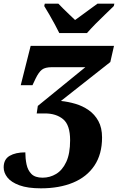

<svg xmlns="http://www.w3.org/2000/svg" viewBox="-52 -786 643 1046"><path d="M171 240Q99 240 54 223.5Q9 207 -11.5 181Q-32 155 -32 126Q-32 82 0.5 63Q33 44 86 44Q86 77 92.5 109Q99 141 119 161.5Q139 182 180 182Q220 182 254 161.5Q288 141 309 96Q330 51 330 -22Q330 -105 292 -136.5Q254 -168 193 -168H148L154 -209L413 -420H231Q194 -420 176.5 -406.5Q159 -393 142 -358L125 -322H61L115 -536H569L549 -448L280 -236Q319 -232 358.5 -220.5Q398 -209 431 -186Q464 -163 484 -126.5Q504 -90 504 -37Q504 54 462.5 116Q421 178 346 209Q271 240 171 240ZM271 -606Q262 -625 247 -652.5Q232 -680 216.5 -707Q201 -734 189 -753L192 -766H266Q276 -755 292.5 -739Q309 -723 326.5 -706Q344 -689 357 -677Q374 -689 397 -706Q420 -723 442 -739Q464 -755 479 -766H571L568 -753Q549 -734 522 -708.5Q495 -683 468.5 -656Q442 -629 422 -606Z"/></svg>

Font: Noto Serif ExtraBold
Style: Italic
Weight: 800
Italic angle: -12°
Designer: Monotype Design Team
Foundry: Monotype Imaging Inc.
Version: Version 2.013